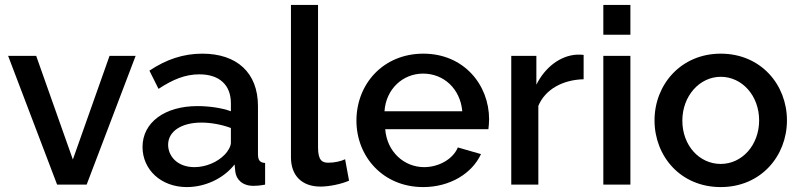

<svg xmlns="http://www.w3.org/2000/svg" viewBox="-20 -750 3249 780"><path d="M212 0H332L531 -523H425L276 -102L127 -523H13Z M559 -153C559 -61 634 10 739 10C811 10 887 -23 933 -82L936 -52C940 -22 963 5 1010 5C1021 5 1036 4 1057 0V-88C1036 -89 1028 -99 1028 -124V-319C1028 -455 942 -532 802 -532C725 -532 656 -509 587 -463L624 -389C682 -427 732 -448 790 -448C872 -448 918 -404 918 -331V-298C880 -312 828 -319 782 -319C650 -319 559 -253 559 -153ZM892 -121C864 -92 817 -71 770 -71C700 -71 663 -116 663 -162C663 -217 718 -252 798 -252C837 -252 881 -244 918 -230V-170C918 -157 908 -137 892 -121Z M1162 -730V-111C1162 -36 1207 8 1282 8C1317 8 1366 -2 1398 -16L1382 -103C1365 -95 1340 -89 1314 -89C1290 -89 1272 -97 1272 -151V-730Z M1699 10C1809 10 1898 -46 1934 -124L1840 -151C1820 -103 1762 -71 1703 -71C1622 -71 1552 -133 1545 -225H1964C1965 -234 1967 -249 1967 -265C1967 -406 1864 -532 1700 -532C1536 -532 1428 -408 1428 -260C1428 -114 1536 10 1699 10ZM1542 -298C1548 -388 1616 -451 1699 -451C1783 -451 1850 -389 1858 -298Z M2351 -428V-527C2344 -528 2336 -528 2323 -528C2257 -524 2195 -478 2159 -406V-523H2057V0H2167V-320C2195 -387 2266 -426 2351 -428Z M2431 -609H2541V-730H2431ZM2431 0H2541V-523H2431Z M2639 -261C2639 -116 2744 10 2908 10C3071 10 3177 -116 3177 -261C3177 -406 3071 -532 2908 -532C2746 -532 2639 -406 2639 -261ZM2908 -84C2821 -84 2752 -159 2752 -260C2752 -360 2822 -438 2908 -438C2995 -438 3064 -361 3064 -261C3064 -161 2995 -84 2908 -84Z"/></svg>

Font: FIGSv2-sans-serif SemiBold
Style: Regular
Weight: 600
Designer: Matt McInerney, Pablo Impallari, Rodrigo Fuenzalida,Mirko Velimirovic
Foundry: Matt McInerney, Pablo Impallari, Rodrigo Fuenzalida
Version: Version 4.021;hotconv 1.0.109;makeotfexe 2.5.65596